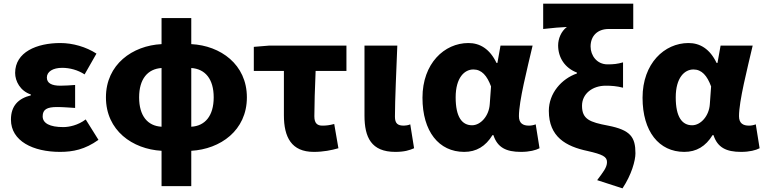

<svg xmlns="http://www.w3.org/2000/svg" viewBox="-20 -819 4189 1053"><path d="M309 14C380 14 446 1 520 -52L450 -164C408 -132 359 -122 327 -122C253 -122 214 -143 214 -181C214 -219 238 -232 293 -232C324 -232 359 -229 392 -227V-353C366 -351 335 -349 311 -349C263 -349 237 -363 237 -394C237 -426 270 -447 321 -447C363 -447 407 -435 444 -411L509 -525C452 -562 379 -583 311 -583C181 -583 63 -533 63 -419C63 -374 91 -320 149 -301V-296C81 -279 40 -239 40 -163C40 -45 162 14 309 14Z M866 -124C790 -128 743 -183 743 -285C743 -386 790 -441 866 -446ZM866 202H1029V8C1188 -1 1334 -103 1334 -285C1334 -466 1189 -569 1029 -577V-720H866V-577C707 -569 561 -466 561 -285C561 -103 707 -1 866 8ZM1029 -446C1105 -441 1152 -386 1152 -285C1152 -183 1104 -128 1029 -124Z M1701 14C1753 14 1798 5 1836 -6L1813 -139C1787 -132 1769 -130 1748 -130C1722 -130 1704 -141 1704 -181C1704 -242 1707 -336 1711 -430H1880V-569H1457L1372 -562V-430H1537V-187C1537 -67 1578 14 1701 14Z M2148 14C2198 14 2226 5 2251 -6L2230 -137C2219 -132 2204 -130 2195 -130C2162 -130 2146 -141 2146 -179C2146 -269 2154 -439 2159 -569H1979V-185C1979 -66 2016 14 2148 14Z M2526 14C2592 14 2643 -16 2681 -78H2686C2708 -10 2756 14 2837 14C2884 14 2918 5 2939 -6L2918 -137C2905 -132 2892 -130 2881 -130C2849 -130 2826 -142 2826 -182C2826 -265 2871 -440 2901 -569H2725L2708 -474H2703C2666 -551 2612 -583 2549 -583C2417 -583 2297 -471 2297 -283C2297 -98 2387 14 2526 14ZM2569 -132C2514 -132 2479 -177 2479 -285C2479 -394 2528 -438 2576 -438C2622 -438 2651 -404 2673 -345L2666 -248C2662 -183 2616 -132 2569 -132Z M3394 214C3444 139 3465 61 3465 22C3465 -67 3438 -106 3315 -130C3214 -149 3172 -165 3172 -239C3172 -304 3228 -349 3302 -349C3333 -349 3362 -347 3397 -338V-477C3365 -468 3345 -466 3312 -466C3253 -466 3219 -515 3219 -564C3219 -623 3258 -660 3318 -660H3453V-799H2959V-660C3021 -667 3048 -669 3089 -671C3057 -647 3041 -606 3041 -570C3041 -503 3078 -446 3144 -421V-416C3060 -387 2990 -308 2990 -211C2990 -68 3084 -16 3202 9C3285 28 3309 40 3309 70C3309 100 3287 126 3255 169Z M3733 14C3799 14 3850 -16 3888 -78H3893C3915 -10 3963 14 4044 14C4091 14 4125 5 4146 -6L4125 -137C4112 -132 4099 -130 4088 -130C4056 -130 4033 -142 4033 -182C4033 -265 4078 -440 4108 -569H3932L3915 -474H3910C3873 -551 3819 -583 3756 -583C3624 -583 3504 -471 3504 -283C3504 -98 3594 14 3733 14ZM3776 -132C3721 -132 3686 -177 3686 -285C3686 -394 3735 -438 3783 -438C3829 -438 3858 -404 3880 -345L3873 -248C3869 -183 3823 -132 3776 -132Z"/></svg>

Font: Noto Sans CJK HK Black
Style: Regular
Weight: 900
Designer: Ryoko NISHIZUKA 西塚涼子 (kana, bopomofo & ideographs); Paul D. Hunt (Latin, Greek & Cyrillic); Sandoll Communications 산돌커뮤니
Foundry: Adobe
Version: Version 2.004;hotconv 1.0.118;makeotfexe 2.5.65603